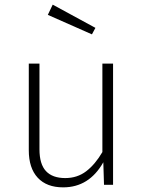

<svg xmlns="http://www.w3.org/2000/svg" viewBox="-20 -796 616 827"><path d="M467 0H428L425 -97Q364 11 252 11Q181 11 142.5 -30.5Q104 -72 104 -149V-522H150V-153Q150 -89 178 -59Q206 -29 261 -29Q313 -29 351.5 -58.5Q390 -88 421 -141V-522H467ZM391 -676 376 -648 186 -732 207 -776Z"/></svg>

Font: FiraGO ExtraLight
Style: Regular
Weight: 200
Designer: bBox Type
Foundry: bBox Type GmbH
Version: Version 1.001